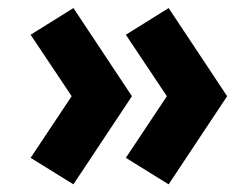

<svg xmlns="http://www.w3.org/2000/svg" viewBox="-20 -506 621 489"><path d="M409.5 -36.5 300.5 -104 405 -261 300.5 -417.5 409.5 -485.5 558.5 -261ZM167 -36.5 58 -104 162.5 -261 58 -417.5 167 -485.5 316 -261Z"/></svg>

Font: Geologica Cursive
Style: Bold
Weight: 700
Designer: Sindre Bremnes, Frode Helland
Foundry: Monokrom Skriftforlag AS
Version: Version 1.010;gftools[0.9.28]